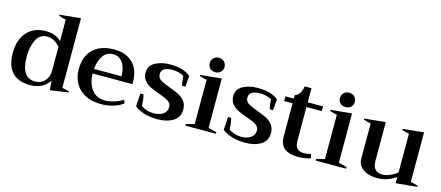

<svg xmlns="http://www.w3.org/2000/svg" viewBox="-50 -1229 4056 1764"><g transform="rotate(15 1978.0 -347.0)"><path d="M30 -238Q30 -360 94.5 -433.5Q159 -507 275 -507Q319 -507 355 -494.5Q391 -482 421 -451V-656Q382 -664 353 -675V-685L553 -705V-43Q596 -34 621 -26V-17L448 8Q443 -33 440 -82Q413 -37 366.5 -13.5Q320 10 257 10Q148 10 89 -50.5Q30 -111 30 -238ZM421 -171V-398Q365 -462 299 -462Q226 -462 194 -394Q162 -326 162 -237Q162 -34 295 -34Q349 -34 385 -71.5Q421 -109 421 -171Z M1166 -242H787Q789 -152 832.5 -92Q876 -32 960 -32Q1001 -32 1047.5 -46Q1094 -60 1129 -85L1142 -53Q1110 -26 1053.5 -8Q997 10 931 10Q846 10 783.5 -22Q721 -54 687.5 -112.5Q654 -171 654 -248Q654 -372 725.5 -439.5Q797 -507 925 -507Q1006 -507 1060 -474.5Q1114 -442 1140 -388.5Q1166 -335 1166 -269ZM1051 -286Q1051 -326 1039 -366.5Q1027 -407 999 -434.5Q971 -462 926 -462Q864 -462 830 -412.5Q796 -363 789 -286Z M1251 -55 1259 -178H1288Q1294 -162 1298 -130Q1302 -98 1303 -72Q1323 -55 1354 -44.5Q1385 -34 1422 -34Q1478 -34 1512.5 -58.5Q1547 -83 1547 -127Q1547 -151 1531 -167.5Q1515 -184 1491.5 -195Q1468 -206 1425 -221Q1372 -239 1337.5 -256Q1303 -273 1279 -303Q1255 -333 1255 -379Q1255 -441 1313 -474Q1371 -507 1458 -507Q1584 -507 1651 -450L1642 -345H1612Q1606 -361 1602.5 -386Q1599 -411 1599 -435Q1557 -464 1486 -464Q1440 -464 1412 -448Q1384 -432 1384 -397Q1384 -362 1414 -342.5Q1444 -323 1507 -301Q1562 -281 1596 -263.5Q1630 -246 1654 -215Q1678 -184 1678 -137Q1678 -63 1619 -26.5Q1560 10 1470 10Q1400 10 1341.5 -8Q1283 -26 1251 -55Z M1802 -613Q1802 -643 1821.5 -662.5Q1841 -682 1872 -682Q1903 -682 1923 -662.5Q1943 -643 1943 -613Q1943 -583 1923 -564Q1903 -545 1872 -545Q1841 -545 1821.5 -564Q1802 -583 1802 -613ZM1735 -15Q1753 -21 1814 -36V-457Q1784 -462 1745 -475V-485L1946 -505V-35Q1990 -26 2025 -15V0H1735Z M2085 -55 2093 -178H2122Q2128 -162 2132 -130Q2136 -98 2137 -72Q2157 -55 2188 -44.5Q2219 -34 2256 -34Q2312 -34 2346.5 -58.5Q2381 -83 2381 -127Q2381 -151 2365 -167.5Q2349 -184 2325.5 -195Q2302 -206 2259 -221Q2206 -239 2171.5 -256Q2137 -273 2113 -303Q2089 -333 2089 -379Q2089 -441 2147 -474Q2205 -507 2292 -507Q2418 -507 2485 -450L2476 -345H2446Q2440 -361 2436.5 -386Q2433 -411 2433 -435Q2391 -464 2320 -464Q2274 -464 2246 -448Q2218 -432 2218 -397Q2218 -362 2248 -342.5Q2278 -323 2341 -301Q2396 -281 2430 -263.5Q2464 -246 2488 -215Q2512 -184 2512 -137Q2512 -63 2453 -26.5Q2394 10 2304 10Q2234 10 2175.5 -8Q2117 -26 2085 -55Z M2926 -8Q2873 10 2803 10Q2725 10 2679 -24.5Q2633 -59 2633 -137V-453H2553V-498H2633V-531Q2689 -549 2700 -632H2765V-498H2911V-453H2765V-137Q2765 -80 2788 -58.5Q2811 -37 2853 -37Q2883 -37 2918 -48Z M3041 -613Q3041 -643 3060.5 -662.5Q3080 -682 3111 -682Q3142 -682 3162 -662.5Q3182 -643 3182 -613Q3182 -583 3162 -564Q3142 -545 3111 -545Q3080 -545 3060.5 -564Q3041 -583 3041 -613ZM2974 -15Q2992 -21 3053 -36V-457Q3023 -462 2984 -475V-485L3185 -505V-35Q3229 -26 3264 -15V0H2974Z M3939 -19V-8L3738 11V-48Q3703 -23 3657.5 -6.5Q3612 10 3564 10Q3476 10 3425 -26.5Q3374 -63 3374 -129V-459Q3330 -468 3305 -478V-488L3505 -508V-139Q3505 -34 3600 -34Q3629 -34 3668 -50Q3707 -66 3738 -93V-459Q3696 -468 3670 -478V-488L3869 -508V-36Q3896 -31 3939 -19Z"/></g></svg>

Font: Trirong SemiBold
Style: Regular
Weight: 600
Designer: Katatrad Team
Foundry: CadsonDemak
Version: Version 1.000